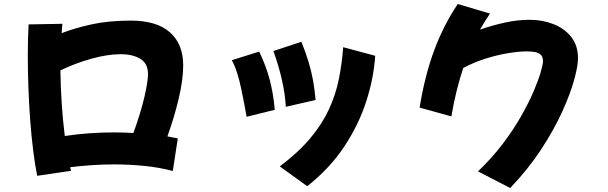

<svg xmlns="http://www.w3.org/2000/svg" viewBox="-20 -857 3040 960"><path d="M166 22Q155 -32 146 -103.5Q137 -175 131 -256Q125 -337 122 -420Q119 -503 119 -579Q119 -622 120 -661.5Q121 -701 123 -735L292 -738Q290 -716 288 -691Q351 -716 437 -735Q523 -754 634 -754Q763 -754 829.5 -695.5Q896 -637 896 -530Q896 -459 873.5 -364Q851 -269 817 -175Q845 -170 869 -165L844 -2Q777 -20 701.5 -27.5Q626 -35 551 -35Q492 -35 436 -31Q380 -27 331 -21L335 -3ZM584 -586Q517 -586 435.5 -563Q354 -540 282 -505Q283 -426 288.5 -341Q294 -256 304 -177Q362 -186 425 -190.5Q488 -195 550 -195Q598 -195 647 -192Q685 -297 702.5 -374Q720 -451 720 -486Q720 -540 681.5 -563Q643 -586 584 -586Z M1409 -323Q1406 -384 1390 -455.5Q1374 -527 1347 -602L1487 -648Q1509 -593 1522.5 -548.5Q1536 -504 1544.5 -459Q1553 -414 1558 -357ZM1516 74 1379 -25Q1472 -95 1531.5 -166Q1591 -237 1625 -311Q1659 -385 1674.5 -462.5Q1690 -540 1696 -621L1856 -578Q1849 -467 1811 -349.5Q1773 -232 1700.5 -123Q1628 -14 1516 74ZM1213 -273Q1209 -297 1202 -333.5Q1195 -370 1186.5 -411.5Q1178 -453 1166 -491Q1154 -529 1139 -556L1276 -599Q1310 -528 1328 -460.5Q1346 -393 1354 -308Z M2237 -275 2078 -319Q2104 -479 2151 -605.5Q2198 -732 2269 -837L2430 -789Q2403 -750 2380 -709Q2444 -731 2506 -744.5Q2568 -758 2629 -758Q2692 -758 2747 -736.5Q2802 -715 2836 -672.5Q2870 -630 2870 -565Q2870 -528 2851 -458.5Q2832 -389 2791.5 -299.5Q2751 -210 2686.5 -111Q2622 -12 2531 83L2370 0Q2441 -68 2495 -139.5Q2549 -211 2587 -278.5Q2625 -346 2649 -402.5Q2673 -459 2684 -498Q2695 -537 2695 -550Q2695 -573 2683.5 -583.5Q2672 -594 2653.5 -597Q2635 -600 2614 -600Q2574 -600 2519.5 -591Q2465 -582 2406.5 -563.5Q2348 -545 2296 -517Q2278 -462 2263 -402Q2248 -342 2237 -275Z"/></svg>

Font: Mochiy Pop One
Style: Regular
Weight: 400
Designer: FONTDASU
Foundry: FONTDASU / Google Inc. / Adobe
Version: Version 2.000